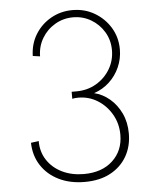

<svg xmlns="http://www.w3.org/2000/svg" viewBox="-58 -889 782 954"><g transform="rotate(-5 333.5 -412.0)"><path d="M326 16Q253.5 16 197.8 -11.2Q142 -38.5 110 -87.5Q78 -136.5 76.5 -201L115.5 -206.5Q115.5 -152 142.8 -110.8Q170 -69.5 217.5 -46.5Q265 -23.5 325.5 -23.5Q415.5 -23.5 469 -73.2Q522.5 -123 522.5 -202Q522.5 -258 496.2 -303.8Q470 -349.5 426.5 -376.8Q383 -404 330 -404Q312.5 -404 300 -401V-436H323.5Q379 -436 422.8 -461.8Q466.5 -487.5 492 -530.2Q517.5 -573 517.5 -624.5Q517.5 -675 493 -715.8Q468.5 -756.5 428 -780.2Q387.5 -804 339 -804Q290 -804 249 -780Q208 -756 183.8 -715.5Q159.5 -675 159 -625L123 -630Q124.5 -690.5 153.8 -737.8Q183 -785 231.8 -812.5Q280.5 -840 339 -840Q400 -840 449.2 -811Q498.5 -782 527.8 -733.5Q557 -685 557 -625Q557 -578.5 538.5 -536.8Q520 -495 487 -464.5Q454 -434 410.5 -419.5Q452.5 -409.5 487.5 -380Q522.5 -350.5 543.8 -305.8Q565 -261 565 -204.5Q565 -141.5 536.8 -91.8Q508.5 -42 455.2 -13Q402 16 326 16Z"/></g></svg>

Font: Spartan Thin ExtraLight
Style: Regular
Weight: 250
Version: Version 1.004